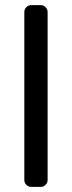

<svg xmlns="http://www.w3.org/2000/svg" viewBox="-20 -730 281 750"><path d="M139 0H102Q91 0 83 -8Q75 -16 75 -27V-683Q75 -694 83 -702Q91 -710 102 -710H139Q150 -710 158 -702Q166 -694 166 -683V-27Q166 -16 158 -8Q150 0 139 0Z"/></svg>

Font: Hezaedrus
Style: Regular
Weight: 400
Designer: Hubert & Fischer
Foundry: Hubert & Fischer
Version: Version 1.10;September 3, 2019;FontCreator 11.5.0.2425 64-bi